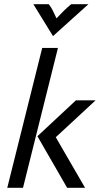

<svg xmlns="http://www.w3.org/2000/svg" viewBox="-20 -895 478 915"><path d="M300 0 158.3 -245.8 341.7 -416.7H435.4L245.8 -241L385.4 0ZM14.6 0 181.2 -666.7H256.2L89.6 0ZM232.6 -722.9 138.9 -875H212.5Q223.6 -860.4 231.6 -844.8Q239.6 -829.2 249.3 -807.6Q269.4 -829.2 285.4 -844.8Q301.4 -860.4 319.4 -875H401.4Z"/></svg>

Font: Afacad
Style: Italic
Weight: 400
Italic angle: -14°
Designer: Kristian Moeller
Foundry: Dicotype
Version: Version 1.000